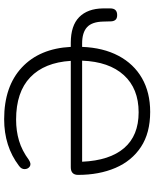

<svg xmlns="http://www.w3.org/2000/svg" viewBox="73 -826 761 948"><g transform="rotate(90 454.0 -352.5)"><path d="M569 8Q407 8 313.5 -79.5Q220 -167 212 -321H192Q107 -321 65 -362.5Q23 -404 22 -480V-516Q22 -550 55 -550Q72 -550 79 -541Q86 -532 86 -518Q86 -509 86.5 -499.5Q87 -490 87 -482Q88 -426 114.5 -401.5Q141 -377 195 -377H212Q216 -481 256 -556.5Q296 -632 366.5 -672.5Q437 -713 533 -713Q637 -713 706 -667.5Q775 -622 809.5 -541.5Q844 -461 844 -357Q844 -321 806 -321H281Q289 -191 362 -121Q435 -51 571 -51Q627 -51 675.5 -65.5Q724 -80 770 -114Q790 -127 802.5 -118.5Q815 -110 815.5 -93.5Q816 -77 799 -65Q703 8 569 8ZM535 -656Q418 -656 351.5 -583Q285 -510 280 -377H779Q773 -513 711.5 -584.5Q650 -656 535 -656Z"/></g></svg>

Font: Chiron GoRound TC L
Style: Regular
Weight: 300
Designer: Ryoko NISHIZUKA 西塚涼子 (kana, bopomofo & ideographs); Paul D. Hunt (Latin, Greek & Cyrillic); Sandoll Communications 산돌커뮤니
Foundry: Adobe
Version: Version 1.000;hotconv 1.1.1;makeotfexe 2.6.0